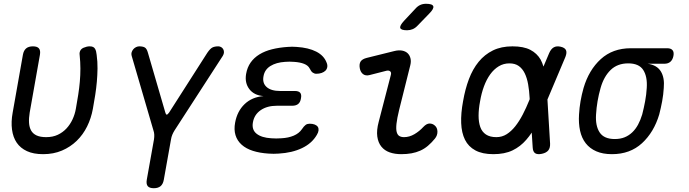

<svg xmlns="http://www.w3.org/2000/svg" viewBox="-20 -805 3640 1015"><path d="M101 -515Q105 -538 118 -549Q131 -560 154 -560Q177 -560 186 -549Q195 -538 191 -515L137 -210Q132 -180 133.5 -156Q135 -132 144.5 -115Q154 -98 173.5 -89Q193 -80 224 -80Q259 -80 285.5 -92.5Q312 -105 331.5 -126Q351 -147 363.5 -174Q376 -201 381 -230Q388 -269 393.5 -304Q399 -339 402 -373.5Q405 -408 405 -442.5Q405 -477 401 -515Q401 -518 400.5 -521Q400 -524 401 -527Q404 -545 421.5 -552.5Q439 -560 454 -560Q466 -560 472.5 -556.5Q479 -553 482.5 -547Q486 -541 488 -533Q490 -525 491 -515Q496 -478 495.5 -443Q495 -408 492 -373.5Q489 -339 483.5 -303.5Q478 -268 471 -230Q462 -180 440.5 -136.5Q419 -93 385.5 -60.5Q352 -28 307.5 -9Q263 10 208 10Q157 10 122.5 -6Q88 -22 68.5 -50.5Q49 -79 43.5 -120Q38 -161 47 -210Z M793 190Q770 190 761 179Q752 168 756 145L794 -68Q796 -81 795.5 -93Q795 -105 791 -116L676 -510Q673 -520 676 -529Q679 -538 685 -545Q691 -552 699.5 -556Q708 -560 716 -560Q735 -560 745.5 -554Q756 -548 762 -526L854 -210Q857 -199 861.5 -199Q866 -199 874 -210L1076 -526Q1091 -548 1103 -554Q1115 -560 1134 -560Q1142 -560 1149 -556Q1156 -552 1160 -545Q1164 -538 1164 -529Q1164 -520 1158 -510L903 -116Q896 -105 891 -93Q886 -81 884 -68L846 145Q842 168 829 179Q816 190 793 190Z M1707 -473Q1712 -461 1710 -450Q1708 -439 1700.5 -431.5Q1693 -424 1680.5 -419.5Q1668 -415 1652 -415Q1647 -415 1642.5 -416.5Q1638 -418 1633.5 -421Q1629 -424 1625 -429.5Q1621 -435 1617 -443Q1609 -459 1587.5 -467.5Q1566 -476 1534 -478Q1522 -479 1510.5 -479Q1499 -479 1487 -478Q1440 -475 1409.5 -456Q1379 -437 1373 -402Q1366 -366 1389.5 -345Q1413 -324 1461 -324H1539Q1559 -324 1567 -314.5Q1575 -305 1571 -285Q1568 -265 1556.5 -255.5Q1545 -246 1525 -246H1444Q1392 -246 1358 -222.5Q1324 -199 1317 -158Q1310 -119 1336.5 -98Q1363 -77 1414 -74Q1427 -73 1440.5 -73Q1454 -73 1467 -74Q1505 -76 1533 -88Q1561 -100 1576 -122Q1581 -130 1586 -135.5Q1591 -141 1595.5 -144.5Q1600 -148 1605.5 -149.5Q1611 -151 1617 -151Q1633 -151 1644 -146.5Q1655 -142 1660 -134.5Q1665 -127 1664 -116Q1663 -105 1655 -92Q1629 -47 1576.5 -22Q1524 3 1453 7Q1440 8 1426.5 8Q1413 8 1400 7Q1353 4 1317 -7.5Q1281 -19 1257.5 -40Q1234 -61 1225 -90.5Q1216 -120 1223 -157Q1234 -217 1273 -254.5Q1312 -292 1373 -297Q1323 -301 1298 -334Q1273 -367 1281 -414Q1287 -449 1305 -474.5Q1323 -500 1351.5 -517.5Q1380 -535 1418 -544.5Q1456 -554 1501 -557Q1513 -558 1524.5 -558Q1536 -558 1548 -557Q1611 -553 1652 -532Q1693 -511 1707 -473Z M1933 -408Q1913 -403 1899.5 -413Q1886 -423 1882 -444Q1878 -467 1886.5 -480Q1895 -493 1919 -499L2064 -535Q2088 -541 2106 -537.5Q2124 -534 2135 -523.5Q2146 -513 2150 -496.5Q2154 -480 2149 -460L2090 -224Q2079 -179 2076 -151Q2073 -123 2077 -107.5Q2081 -92 2091 -86Q2101 -80 2116 -80Q2144 -80 2170.5 -95.5Q2197 -111 2218 -134Q2235 -152 2251 -152Q2267 -152 2279 -141Q2292 -130 2292.5 -109.5Q2293 -89 2279 -72Q2261 -50 2242 -34Q2223 -18 2201.5 -8.5Q2180 1 2155.5 5.5Q2131 10 2101 10Q2067 10 2040 0.5Q2013 -9 1996 -30Q1979 -51 1974.5 -83.5Q1970 -116 1982 -161L2046 -408Q2050 -422 2042.5 -428Q2035 -434 2023 -431ZM2188 -670Q2176 -657 2162 -651Q2148 -645 2132 -645Q2100 -645 2096 -657Q2092 -669 2116 -695L2175 -758Q2187 -772 2201 -778.5Q2215 -785 2232 -785Q2266 -785 2270.5 -772Q2275 -759 2249 -733Z M2888 -46Q2889 -23 2878.5 -10Q2868 3 2845 8Q2821 13 2809 5Q2797 -3 2796 -26L2791 -104Q2777 -83 2762 -66Q2731 -30 2689.5 -10Q2648 10 2588 10Q2530 10 2493 -10Q2456 -30 2438 -66.5Q2420 -103 2418 -154.5Q2416 -206 2428 -270Q2439 -334 2459 -387Q2479 -440 2510.5 -478.5Q2542 -517 2586 -538.5Q2630 -560 2689 -560Q2748 -560 2783.5 -541.5Q2819 -523 2838 -490Q2847 -473 2853 -453L2883 -524Q2893 -547 2908 -555Q2923 -563 2944 -558Q2966 -553 2972 -540Q2978 -527 2969 -504L2874 -279ZM2780 -280V-285Q2778 -325 2772 -359Q2766 -393 2754 -417.5Q2742 -442 2722.5 -456Q2703 -470 2673 -470Q2642 -470 2616.5 -454.5Q2591 -439 2571.5 -412Q2552 -385 2538.5 -348.5Q2525 -312 2518 -270Q2510 -228 2510 -193.5Q2510 -159 2519 -133.5Q2528 -108 2549 -94Q2570 -80 2604 -80Q2634 -80 2658.5 -95.5Q2683 -111 2704 -137.5Q2725 -164 2743.5 -199.5Q2762 -235 2778 -275Z M3492 -468H3404Q3453 -461 3473.5 -427.5Q3494 -394 3489 -340Q3487 -305 3480.5 -270Q3474 -235 3465 -200Q3437 -106 3374 -48Q3311 10 3215 10Q3167 10 3132.5 -5Q3098 -20 3076.5 -47.5Q3055 -75 3046.5 -114Q3038 -153 3041 -200Q3043 -235 3049 -270Q3055 -305 3065 -340Q3093 -435 3156 -492.5Q3219 -550 3315 -550H3507Q3527 -550 3535.5 -539.5Q3544 -529 3540 -509Q3536 -489 3524 -478.5Q3512 -468 3492 -468ZM3230 -70Q3259 -70 3281.5 -79Q3304 -88 3322 -105Q3340 -122 3353 -146Q3366 -170 3375 -200Q3384 -235 3390.5 -270Q3397 -305 3399 -340Q3403 -400 3380.5 -435Q3358 -470 3301 -470Q3244 -470 3208 -435Q3172 -400 3155 -340Q3145 -305 3139 -270Q3133 -235 3131 -200Q3127 -140 3150 -105Q3173 -70 3230 -70Z"/></svg>

Font: Maple Mono NL
Style: Italic
Weight: 400
Italic angle: -10°
Monospace: yes
Designer: subframe7536
Version: Version 7.000